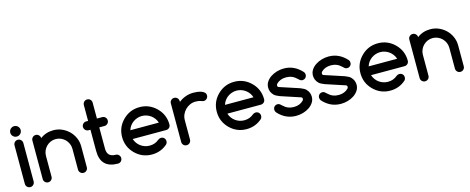

<svg xmlns="http://www.w3.org/2000/svg" viewBox="-37 -1462 5251 2143"><g transform="rotate(-15 2588.0 -390.5)"><path d="M66.4 -51.3V-495.6Q66.4 -517.1 81.3 -532Q96.2 -546.9 117.2 -546.9Q138.2 -546.9 153.1 -532Q168 -517.1 168.5 -495.6V-51.3Q168 -29.8 153.1 -14.9Q138.2 0 117.2 0Q96.2 0 81.3 -14.9Q66.4 -29.8 66.4 -51.3ZM159.7 -686.5Q177.2 -668.9 177.2 -644Q177.2 -619.1 159.7 -601.6Q142.1 -584 117.2 -584Q92.3 -584 74.7 -601.6Q57.1 -619.1 57.1 -644Q57.1 -668.9 74.7 -686.5Q92.3 -704.1 117.2 -704.1Q142.1 -704.1 159.7 -686.5Z M375 -496.6Q439.9 -546.9 527.8 -546.9Q579.1 -546.9 625.2 -526.9Q671.4 -506.8 706.5 -472.4Q741.7 -438 762.2 -391.4Q782.7 -344.7 782.7 -292V-51.3Q782.7 -29.8 767.8 -14.9Q752.9 0 731.9 0Q710.4 0 695.6 -14.9Q680.7 -29.8 680.7 -51.3V-292Q680.7 -323.2 668.5 -351.1Q656.2 -378.9 635.5 -399.7Q614.7 -420.4 586.9 -432.6Q559.1 -444.8 527.8 -444.8Q496.1 -444.8 468.5 -432.9Q440.9 -420.9 419.9 -399.9Q398.9 -378.9 387 -351.1Q375 -323.2 375 -292V-51.3Q375 -29.8 360.1 -14.9Q345.2 0 324.2 0Q302.7 0 287.8 -14.9Q272.9 -29.8 272.9 -51.3V-495.6Q272.9 -516.6 287.8 -531.7Q302.7 -546.9 324.2 -546.9Q345.2 -546.9 360.1 -531.7Q375 -516.6 375 -496.6Z M907.2 -546.9H930.2V-730.5Q930.7 -752 945.3 -766.6Q960 -781.2 981.4 -781.2Q1002.9 -781.2 1017.6 -766.6Q1032.2 -752 1032.2 -730.5V-546.9H1093.3Q1114.3 -546.9 1128.9 -532.2Q1143.6 -517.6 1143.6 -496.1Q1143.6 -474.6 1128.9 -460Q1114.3 -445.3 1093.3 -444.8H1032.2V-199.2Q1032.2 -102.1 1129.9 -102.1Q1150.9 -101.6 1165.5 -86.9Q1180.2 -72.3 1180.2 -51.3Q1180.2 -29.3 1165.5 -14.6Q1150.9 0 1129.9 0Q930.2 0 930.2 -199.2V-444.8H907.2Q886.7 -445.3 872.1 -460Q857.4 -474.6 856.9 -496.1Q857.4 -517.6 872.1 -532.2Q886.7 -546.9 907.2 -546.9Z M1666 -153.8Q1688 -153.8 1702.4 -139.4Q1716.8 -125 1716.8 -103Q1716.8 -81.5 1702.1 -66.4Q1626.5 0 1523.4 0Q1410.2 0 1330.1 -80.1Q1250 -160.2 1250 -273.4Q1250 -386.7 1330.1 -466.8Q1410.2 -546.9 1523.4 -546.9Q1635.7 -546.9 1716.8 -466.8Q1756.8 -427.2 1776.9 -378.7Q1796.9 -330.1 1796.9 -273.4Q1796.9 -251.5 1782 -237.1Q1767.1 -222.7 1745.6 -222.7H1358.9Q1367.2 -195.8 1383.3 -173.6Q1399.4 -151.4 1421.1 -135.5Q1442.9 -119.6 1469 -110.8Q1495.1 -102.1 1523.4 -102.1Q1555.7 -102.1 1582.5 -111.8Q1609.4 -121.6 1632.3 -141.1Q1647 -153.3 1666 -153.8ZM1688 -324.2Q1679.7 -351.1 1663.3 -373.3Q1647 -395.5 1625.2 -411.4Q1603.5 -427.2 1577.4 -436Q1551.3 -444.8 1523.4 -444.8Q1495.6 -444.8 1469.2 -436Q1442.9 -427.2 1420.9 -411.4Q1398.9 -395.5 1382.8 -373.3Q1366.7 -351.1 1358.9 -324.2Z M1975.1 -496.1V-486.3Q2011.7 -515.6 2054.7 -531.2Q2097.7 -546.9 2146.5 -546.9Q2168 -546.9 2192.4 -543.9Q2216.8 -541 2238.3 -533.2Q2258.8 -525.4 2272.5 -512.7Q2286.1 -499.5 2286.1 -478.5Q2286.1 -467.8 2282.2 -458.5Q2278.3 -449.2 2271 -442.4Q2264.2 -435.5 2254.9 -431.2Q2245.6 -427.2 2234.9 -427.2Q2225.6 -427.2 2213.4 -432.6Q2182.6 -444.8 2146.5 -444.8Q2110.8 -445.3 2079.6 -431.6Q2048.8 -418 2025.4 -394.5Q2002 -371.1 1988.3 -340.3Q1974.6 -309.1 1975.1 -273.4V-50.8Q1974.6 -29.3 1960 -14.6Q1945.3 0 1924.3 0Q1902.3 0 1887.7 -14.6Q1873 -29.3 1873 -50.8V-496.1Q1873 -517.6 1887.7 -532.2Q1902.3 -546.9 1924.3 -546.9Q1945.3 -546.9 1960 -532.2Q1974.6 -517.6 1975.1 -496.1Z M2759.8 -153.8Q2781.7 -153.8 2796.1 -139.4Q2810.5 -125 2810.5 -103Q2810.5 -81.5 2795.9 -66.4Q2720.2 0 2617.2 0Q2503.9 0 2423.8 -80.1Q2343.8 -160.2 2343.8 -273.4Q2343.8 -386.7 2423.8 -466.8Q2503.9 -546.9 2617.2 -546.9Q2729.5 -546.9 2810.5 -466.8Q2850.6 -427.2 2870.6 -378.7Q2890.6 -330.1 2890.6 -273.4Q2890.6 -251.5 2875.7 -237.1Q2860.8 -222.7 2839.4 -222.7H2452.6Q2460.9 -195.8 2477.1 -173.6Q2493.2 -151.4 2514.9 -135.5Q2536.6 -119.6 2562.7 -110.8Q2588.9 -102.1 2617.2 -102.1Q2649.4 -102.1 2676.3 -111.8Q2703.1 -121.6 2726.1 -141.1Q2740.7 -153.3 2759.8 -153.8ZM2781.7 -324.2Q2773.4 -351.1 2757.1 -373.3Q2740.7 -395.5 2719 -411.4Q2697.3 -427.2 2671.1 -436Q2645 -444.8 2617.2 -444.8Q2589.4 -444.8 2563 -436Q2536.6 -427.2 2514.6 -411.4Q2492.7 -395.5 2476.6 -373.3Q2460.4 -351.1 2452.6 -324.2Z M3068.4 -260.3Q3022.5 -277.8 3003.9 -296.4H3004.4Q2967.3 -334 2967.3 -384.8Q2967.3 -421.9 2987.1 -451.9Q3006.8 -481.9 3038.6 -502.9Q3070.3 -523.9 3110.1 -535.4Q3149.9 -546.9 3189.9 -546.9Q3312 -546.9 3399.4 -448.7Q3409.7 -436 3409.7 -418Q3409.7 -396 3395.3 -381.6Q3380.9 -367.2 3358.9 -367.2Q3343.3 -367.2 3332.3 -376Q3321.3 -384.8 3311 -395Q3261.2 -444.8 3189.9 -444.8Q3119.6 -444.8 3077.6 -401.9Q3069.8 -394 3069.8 -380.4Q3069.8 -366.7 3082.5 -361.8L3311 -286.6Q3358.9 -268.1 3375.5 -250.5H3375Q3412.1 -212.9 3412.1 -162.1Q3412.1 -124.5 3392.3 -94.7Q3372.6 -64.9 3340.8 -43.7Q3309.1 -22.5 3269.5 -11.2Q3230 0 3189.9 0Q3066.9 0 2980.5 -97.2Q2969.7 -111.3 2969.7 -128.9Q2969.7 -150.9 2984.1 -165.3Q2998.5 -179.7 3020.5 -179.7Q3036.6 -179.7 3047.9 -170.2Q3059.1 -160.6 3068.4 -151.9Q3118.2 -102.1 3189.9 -102.1Q3259.8 -102.1 3302.2 -146Q3309.6 -154.3 3309.6 -166Q3309.6 -179.7 3296.4 -185.1Z M3585.9 -260.3Q3540 -277.8 3521.5 -296.4H3522Q3484.9 -334 3484.9 -384.8Q3484.9 -421.9 3504.6 -451.9Q3524.4 -481.9 3556.2 -502.9Q3587.9 -523.9 3627.7 -535.4Q3667.5 -546.9 3707.5 -546.9Q3829.6 -546.9 3917 -448.7Q3927.2 -436 3927.2 -418Q3927.2 -396 3912.8 -381.6Q3898.4 -367.2 3876.5 -367.2Q3860.8 -367.2 3849.9 -376Q3838.9 -384.8 3828.6 -395Q3778.8 -444.8 3707.5 -444.8Q3637.2 -444.8 3595.2 -401.9Q3587.4 -394 3587.4 -380.4Q3587.4 -366.7 3600.1 -361.8L3828.6 -286.6Q3876.5 -268.1 3893.1 -250.5H3892.6Q3929.7 -212.9 3929.7 -162.1Q3929.7 -124.5 3909.9 -94.7Q3890.1 -64.9 3858.4 -43.7Q3826.7 -22.5 3787.1 -11.2Q3747.6 0 3707.5 0Q3584.5 0 3498 -97.2Q3487.3 -111.3 3487.3 -128.9Q3487.3 -150.9 3501.7 -165.3Q3516.1 -179.7 3538.1 -179.7Q3554.2 -179.7 3565.4 -170.2Q3576.7 -160.6 3585.9 -151.9Q3635.7 -102.1 3707.5 -102.1Q3777.3 -102.1 3819.8 -146Q3827.1 -154.3 3827.1 -166Q3827.1 -179.7 3814 -185.1Z M4419.9 -153.8Q4441.9 -153.8 4456.3 -139.4Q4470.7 -125 4470.7 -103Q4470.7 -81.5 4456.1 -66.4Q4380.4 0 4277.3 0Q4164.1 0 4084 -80.1Q4003.9 -160.2 4003.9 -273.4Q4003.9 -386.7 4084 -466.8Q4164.1 -546.9 4277.3 -546.9Q4389.6 -546.9 4470.7 -466.8Q4510.7 -427.2 4530.8 -378.7Q4550.8 -330.1 4550.8 -273.4Q4550.8 -251.5 4535.9 -237.1Q4521 -222.7 4499.5 -222.7H4112.8Q4121.1 -195.8 4137.2 -173.6Q4153.3 -151.4 4175 -135.5Q4196.8 -119.6 4222.9 -110.8Q4249 -102.1 4277.3 -102.1Q4309.6 -102.1 4336.4 -111.8Q4363.3 -121.6 4386.2 -141.1Q4400.9 -153.3 4419.9 -153.8ZM4441.9 -324.2Q4433.6 -351.1 4417.2 -373.3Q4400.9 -395.5 4379.2 -411.4Q4357.4 -427.2 4331.3 -436Q4305.2 -444.8 4277.3 -444.8Q4249.5 -444.8 4223.1 -436Q4196.8 -427.2 4174.8 -411.4Q4152.8 -395.5 4136.7 -373.3Q4120.6 -351.1 4112.8 -324.2Z M4730.5 -496.6Q4795.4 -546.9 4883.3 -546.9Q4934.6 -546.9 4980.7 -526.9Q5026.9 -506.8 5062 -472.4Q5097.2 -438 5117.7 -391.4Q5138.2 -344.7 5138.2 -292V-51.3Q5138.2 -29.8 5123.3 -14.9Q5108.4 0 5087.4 0Q5065.9 0 5051 -14.9Q5036.1 -29.8 5036.1 -51.3V-292Q5036.1 -323.2 5023.9 -351.1Q5011.7 -378.9 4991 -399.7Q4970.2 -420.4 4942.4 -432.6Q4914.6 -444.8 4883.3 -444.8Q4851.6 -444.8 4824 -432.9Q4796.4 -420.9 4775.4 -399.9Q4754.4 -378.9 4742.4 -351.1Q4730.5 -323.2 4730.5 -292V-51.3Q4730.5 -29.8 4715.6 -14.9Q4700.7 0 4679.7 0Q4658.2 0 4643.3 -14.9Q4628.4 -29.8 4628.4 -51.3V-495.6Q4628.4 -516.6 4643.3 -531.7Q4658.2 -546.9 4679.7 -546.9Q4700.7 -546.9 4715.6 -531.7Q4730.5 -516.6 4730.5 -496.6Z"/></g></svg>

Font: Comfortaa
Style: Bold
Weight: 700
Designer: Johan Aakerlund
Foundry: Johan Aakerlund
Version: Version 2.001; ttfautohint (v1.4.1)